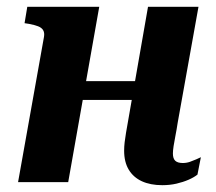

<svg xmlns="http://www.w3.org/2000/svg" viewBox="-20 -534 634 563"><path d="M155 -241H443L453 -296H166ZM33 0H180L271 -514H60L52 -466L65 -464Q81 -461 91.5 -457Q102 -453 106.5 -445.5Q111 -438 109 -426ZM487 -84Q487 -92 489 -105.5Q491 -119 494.5 -136.5Q498 -154 501 -174L562 -514H414L355 -176Q352 -159 349.5 -144.5Q347 -130 345.5 -117Q344 -104 344 -92Q344 -59 357.5 -36.5Q371 -14 396 -2.5Q421 9 456 9Q478 9 497.5 4.5Q517 0 533 -7Q549 -14 559 -22L569 -73Q565 -71 556 -67Q547 -63 537 -59.5Q527 -56 516 -56Q501 -56 494 -62.5Q487 -69 487 -84Z"/></svg>

Font: Roboto Serif 72pt SemiCondensed SemiBold
Style: Italic
Weight: 600
Width: 4
Italic angle: -10°
Designer: Greg Gazdowicz
Foundry: Commercial Type
Version: Version 1.008